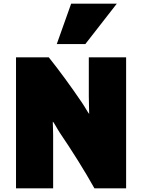

<svg xmlns="http://www.w3.org/2000/svg" viewBox="-20 -1020 781 1055"><path d="M68 -705V15H272V-278C272 -308 270 -337 270 -351C275 -351 294 -312 309 -290C375 -193 443 -85 499 15H673V-705H468V-493C468 -455 470 -417 470 -394C462 -403 448 -430 431 -455C370 -545 305 -634 248 -705ZM292 -778H449L622 -1000H371Z"/></svg>

Font: Repo ExtraBlack
Style: Regular
Weight: 400
Designer: Stefan Peev
Foundry: Context Ltd
Version: Version 001.502